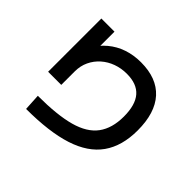

<svg xmlns="http://www.w3.org/2000/svg" viewBox="-172 -1029 1344 1344"><g transform="rotate(45 500.0 -357.0)"><path d="M211 -70Q402 -70 518 -102Q634 -134 687 -206Q740 -278 740 -393Q740 -508 691.5 -564Q643 -620 543 -620Q488 -620 439.5 -602.5Q391 -585 353.5 -552Q316 -519 294.5 -473.5Q273 -428 273 -373V-240H143V-767H273V-560H223Q261 -622 310.5 -663.5Q360 -705 422 -726Q484 -747 556 -747Q713 -747 795 -656.5Q877 -566 877 -393Q877 -239 807 -140Q737 -41 591.5 6Q446 53 218 53Z"/></g></svg>

Font: M PLUS 1 Thin
Style: Bold
Weight: 700
Version: Version 1.001